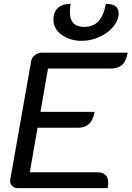

<svg xmlns="http://www.w3.org/2000/svg" viewBox="-20 -972 680 992"><path d="M141 -656Q144 -675 160.5 -687.5Q177 -700 197 -700H640Q632 -657 611.5 -637.5Q591 -618 555 -618H228L189 -394H469Q461 -352 440.5 -332Q420 -312 385 -312H174L134 -82H482Q539 -82 539 -28Q539 -15 536 0H73Q53 0 41.5 -12.5Q30 -25 33 -44ZM256 -871Q256 -910 279 -931Q302 -952 345 -952Q341 -932 341 -910Q341 -833 415 -833Q462 -833 489 -862.5Q516 -892 527 -952Q593 -952 593 -904Q593 -868 566 -835Q539 -802 494.5 -781.5Q450 -761 402 -761Q343 -761 299.5 -791.5Q256 -822 256 -871Z"/></svg>

Font: K2D
Style: Italic
Weight: 400
Italic angle: -10°
Designer: Katatrad Aksorn Co.,Ltd.
Foundry: Cadson Demak Co.,Ltd.
Version: Version 1.000; ttfautohint (v1.6)